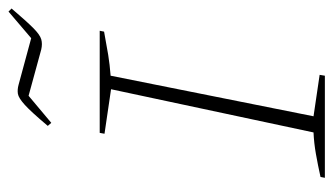

<svg xmlns="http://www.w3.org/2000/svg" viewBox="-182 -582 765 440"><g transform="rotate(-90 200.0 -362.5)"><path d="M12 0 14 -10Q41 -16 66.5 -20.5Q92 -25 116 -26L215 -490L113 -505L115 -516H349L347 -506Q315 -500 293.5 -496.5Q272 -493 246 -491L153 -26L248 -12L246 0ZM138 -627 131 -635Q163 -673 179 -687.5Q195 -702 204.5 -703.5Q214 -705 225 -702L332 -673L393 -725L400 -718Q371 -684 355.5 -668.5Q340 -653 329.5 -650Q319 -647 306 -650L200 -679Z"/></g></svg>

Font: Piazzolla SC Thin
Style: Italic
Weight: 100
Italic angle: -11.3°
Designer: Juan Pablo del Peral
Foundry: Huerta Tipografica
Version: Version 1.330